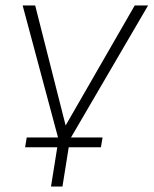

<svg xmlns="http://www.w3.org/2000/svg" viewBox="-20 -504 563 704"><path d="M167 180 190 36H72L78 0H199L197 16L63 -484H109L228 -15H204L474 -484H523L231 16L233 0H356L350 36H232L209 180Z"/></svg>

Font: Nunito Sans 12pt ExtraLight
Style: Italic
Weight: 200
Italic angle: -9°
Designer: Vernon Adams
Foundry: Vernon Adams
Version: Version 3.101;gftools[0.9.27]